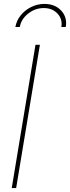

<svg xmlns="http://www.w3.org/2000/svg" viewBox="-20 -955 356 975"><path d="M182.6 -727.5 62 0H39.6L160.2 -727.5ZM205.6 -935.1Q259.3 -935.1 290.8 -901.1Q322.3 -867.2 314 -817.9H291.5Q298.3 -857.9 272 -886Q245.6 -914.1 202.1 -914.1Q158.7 -914.1 123 -886Q87.4 -857.9 80.6 -817.9H58.1Q64 -851.1 85.4 -877.4Q106.9 -903.8 138.4 -919.4Q169.9 -935.1 205.6 -935.1Z"/></svg>

Font: Inter Display Thin
Style: Italic
Weight: 100
Italic angle: -9.39999°
Designer: Rasmus Andersson
Foundry: rsms
Version: Version 4.000;git-a52131595